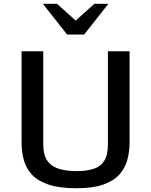

<svg xmlns="http://www.w3.org/2000/svg" viewBox="-20 -981 797 1012"><path d="M383.3 11.2Q294.9 11.2 238 -7.3Q181.2 -25.9 149.7 -59.1Q118.2 -92.3 106 -136Q93.8 -179.7 93.8 -230V-710.9H208V-221.2Q208 -162.1 231.2 -131.6Q254.4 -101.1 294.2 -90.1Q334 -79.1 383.3 -79.1Q433.1 -79.1 470.5 -90.1Q507.8 -101.1 528.3 -131.6Q548.8 -162.1 548.8 -221.2V-710.9H663.1V-231.9Q663.1 -182.6 651.1 -138.4Q639.2 -94.2 608.6 -60.5Q578.1 -26.9 523.4 -7.8Q468.8 11.2 383.3 11.2ZM334 -798.8 206.1 -960.9H280.3L401.4 -852.5H356.4L477.5 -960.9H551.3L423.3 -798.8Z"/></svg>

Font: Monda Medium
Style: Regular
Weight: 500
Designer: Vernon Adams
Foundry: Vernon Adams
Version: Version 2.200